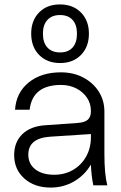

<svg xmlns="http://www.w3.org/2000/svg" viewBox="-20 -838 547 868"><path d="M382 -686Q382 -626 346 -589.5Q310 -553 252 -553Q193 -553 157 -589.5Q121 -626 121 -686Q121 -745 156.5 -781.5Q192 -818 251 -818Q310 -818 346 -781.5Q382 -745 382 -686ZM174 -686Q174 -645 194.5 -623Q215 -601 252 -601Q288 -601 308 -623Q328 -645 328 -686Q328 -726 308 -748Q288 -770 251 -770Q215 -770 194.5 -748Q174 -726 174 -686ZM452 -141Q452 -51 465 0H402Q393 -41 391 -94Q363 -46 315 -18Q267 10 209 10Q136 10 90 -31Q44 -72 44 -137Q44 -196 81.5 -232Q119 -268 187 -272L329 -282Q362 -284 376.5 -296.5Q391 -309 391 -335V-337Q391 -370 373 -396.5Q355 -423 324.5 -438.5Q294 -454 256 -454Q127 -454 114 -342H48Q53 -419 109.5 -465Q166 -511 255 -511Q312 -511 356.5 -487.5Q401 -464 426.5 -424Q452 -384 452 -333ZM108 -139Q108 -97 139.5 -72.5Q171 -48 225 -48Q273 -48 310.5 -70Q348 -92 369.5 -130.5Q391 -169 391 -218V-232L206 -220Q108 -213 108 -139Z"/></svg>

Font: Overused Grotesk Book
Style: Regular
Weight: 350
Version: Version 0.003